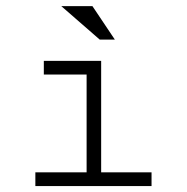

<svg xmlns="http://www.w3.org/2000/svg" viewBox="-20 -624 626 644"><path d="M127 -419.9H319.3V-45.9H488.3V0H98.6V-45.9H270.5V-374H127ZM185.5 -603.5H290L365.2 -491.2H314.5Z"/></svg>

Font: Thabit
Style: Regular
Weight: 500
Designer: Regenerated by Nadim Shaikli
Foundry: MAK Alagha
Version: 0.01